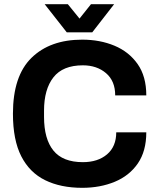

<svg xmlns="http://www.w3.org/2000/svg" viewBox="-20 -888 762 920"><path d="M374 12Q271 12 196.5 -24.5Q122 -61 82 -139Q42 -217 42 -343Q42 -524 131 -611Q220 -698 374 -698Q459 -698 528.5 -669Q598 -640 639.5 -581Q681 -522 681 -431H532Q532 -500 488 -537.5Q444 -575 377 -575Q281 -575 236 -517.5Q191 -460 191 -358V-328Q191 -222 236 -166.5Q281 -111 377 -111Q449 -111 493 -148.5Q537 -186 537 -254H681Q681 -164 640.5 -105Q600 -46 530 -17Q460 12 374 12ZM300 -733 194 -868H305L361 -799L416 -868H527L422 -733Z"/></svg>

Font: Archivo VF Beta
Style: Regular
Weight: 400
Designer: Hector Gatti
Foundry: Omnibus-Type
Version: Version 1.002